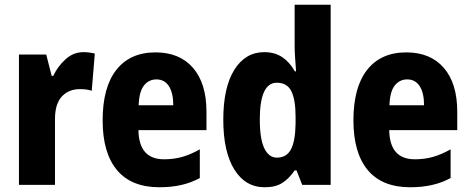

<svg xmlns="http://www.w3.org/2000/svg" viewBox="-20 -780 1983 810"><path d="M332 -560Q355 -560 380 -554L367 -397Q348 -404 317 -404Q270 -404 241 -373Q212 -342 212 -278V0H60V-550H175L198 -460H205Q222 -498 255.5 -529Q289 -560 332 -560Z M636 -559Q738 -559 794.5 -493.5Q851 -428 851 -309V-231H564Q566 -108 672 -108Q713 -108 748.5 -118Q784 -128 823 -150V-29Q753 10 653 10Q534 10 473.5 -62.5Q413 -135 413 -272Q413 -412 471 -485.5Q529 -559 636 -559ZM640 -445Q608 -445 587.5 -419.5Q567 -394 565 -336H711Q711 -388 692.5 -416.5Q674 -445 640 -445Z M1097 10Q1015 10 968.5 -65Q922 -140 922 -275Q922 -411 968.5 -485.5Q1015 -560 1095 -560Q1139 -560 1170.5 -539Q1202 -518 1224 -479H1229Q1227 -509 1225 -536Q1223 -563 1223 -584V-760H1375V0H1255L1231 -61H1223Q1199 -26 1170.5 -8Q1142 10 1097 10ZM1148 -115Q1189 -115 1207.5 -150Q1226 -185 1227 -260V-286Q1227 -360 1209 -395.5Q1191 -431 1148 -431Q1076 -431 1076 -276Q1076 -194 1095 -154.5Q1114 -115 1148 -115Z M1694 -559Q1796 -559 1852.5 -493.5Q1909 -428 1909 -309V-231H1622Q1624 -108 1730 -108Q1771 -108 1806.5 -118Q1842 -128 1881 -150V-29Q1811 10 1711 10Q1592 10 1531.5 -62.5Q1471 -135 1471 -272Q1471 -412 1529 -485.5Q1587 -559 1694 -559ZM1698 -445Q1666 -445 1645.5 -419.5Q1625 -394 1623 -336H1769Q1769 -388 1750.5 -416.5Q1732 -445 1698 -445Z"/></svg>

Font: Noto Sans Condensed ExtraBold
Style: Regular
Weight: 800
Width: 3
Designer: Monotype Design Team
Foundry: Monotype Imaging Inc.
Version: Version 2.013; ttfautohint (v1.8.4.7-5d5b)